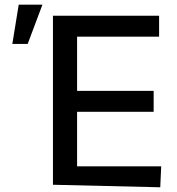

<svg xmlns="http://www.w3.org/2000/svg" viewBox="-20 -794 751 814"><path d="M659.4 0 663.4 -88.8H306.8V-320H631.4V-408.7H306.8V-638.5H654.5V-727.3H204.5V-10.7ZM32.3 -607.6H97.3L159.8 -774.1H59.3Z"/></svg>

Font: Inter 465
Style: Regular
Weight: 400
Designer: Rasmus Andersson
Foundry: rsms
Version: Version 3.019;Glyphs 3.1.2 (3151)